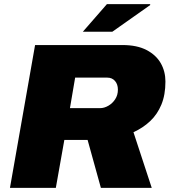

<svg xmlns="http://www.w3.org/2000/svg" viewBox="-20 -905 818 925"><path d="M28 0 149 -688H570Q640 -688 686 -664Q732 -640 754.5 -600.5Q777 -561 777 -512Q777 -448 757.5 -401Q738 -354 703.5 -321.5Q669 -289 623 -268L711 0H466L402 -231H290L249 0ZM317 -384H462Q482 -384 502 -395.5Q522 -407 535 -427Q548 -447 548 -473Q548 -499 534 -515Q520 -531 497 -531H342ZM379 -752 495 -885H703L704 -881L521 -752Z"/></svg>

Font: Archivo SemiBold Black
Style: Italic
Weight: 900
Italic angle: -10°
Version: Version 2.001